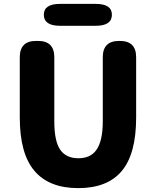

<svg xmlns="http://www.w3.org/2000/svg" viewBox="-20 -956 803 990"><path d="M82 -350V-661Q82 -745 166 -745H176Q260 -745 260 -661V-331Q260 -228 290.5 -184Q321 -140 384 -140Q447 -140 477 -183Q510 -229 510 -331V-661Q510 -745 594 -745H598Q682 -745 682 -661V-350Q682 -163 608 -74.5Q534 14 383.5 14Q233 14 157.5 -75Q82 -164 82 -350ZM290 -823Q206 -823 206 -880Q206 -936 290 -936H473Q557 -936 557 -880Q557 -823 473 -823Z"/></svg>

Font: Resource Han Rounded JP Heavy
Style: Regular
Weight: 900
Designer: Cyano Hao (round all glyphs); Ryoko NISHIZUKA 西塚涼子 (kana, bopomofo & ideographs); Paul D. Hunt (Latin, Greek & Cyrillic)
Foundry: Cyano Hao
Version: 0.990